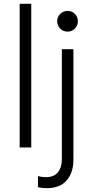

<svg xmlns="http://www.w3.org/2000/svg" viewBox="-20 -772 482 1005"><path d="M83 -752H143.6V0H83ZM178.7 208V149.4Q197.8 155.3 220.7 155.3Q261.7 155.3 282.7 130.1Q303.7 105 303.7 62.5V-514.6H364.3V63.5Q364.3 130.9 329.3 171.9Q294.4 212.9 224.6 212.9Q201.2 212.9 178.7 208ZM279.3 -661.1Q279.3 -683.6 295.2 -699.2Q311 -714.8 334 -714.8Q356.4 -714.8 372.1 -699.2Q387.7 -683.6 387.7 -661.1Q387.7 -638.2 372.1 -622.3Q356.4 -606.4 334 -606.4Q311 -606.4 295.2 -622.3Q279.3 -638.2 279.3 -661.1Z"/></svg>

Font: Reddit Sans Chocolate Light
Style: Regular
Weight: 300
Designer: Stephen Hutchings
Foundry: Reddit
Version: Version 1.013